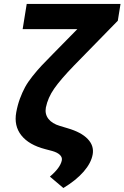

<svg xmlns="http://www.w3.org/2000/svg" viewBox="-20 -747 621 958"><path d="M113.3 -727.3H581.3L567.8 -643.5L347.7 -418.3Q282.3 -350.5 250.5 -305Q218.8 -259.6 208.8 -210.2Q203.1 -177.9 221.6 -153.9Q240.1 -130 279.1 -118.6L317.1 -107.2Q385.3 -87.4 417.6 -53.6Q449.9 -19.9 442.5 23.1Q435 66.1 397.4 109.4Q359.7 152.7 296.2 191.1L229 134.2Q280.9 90.2 288.4 53.3Q291.5 38.4 279.1 26.1Q266.7 13.8 240.8 6.4L206 -2.8Q124.3 -23.8 86.5 -71.6Q48.7 -119.3 61.1 -186.8Q67.8 -223.4 79.5 -255Q91.3 -286.6 105.1 -312.1Q119 -337.7 142.4 -367Q165.8 -396.3 187.7 -419.7Q209.5 -443.2 245.7 -479.4L365.8 -601.6H93Z"/></svg>

Font: Karasuma Gothic
Style: Bold Italic
Weight: 700
Italic angle: 9.39998°
Designer: Rasmus Andersson / Ryoko Nishizuka
Foundry: Genbu
Version: Version 1.00